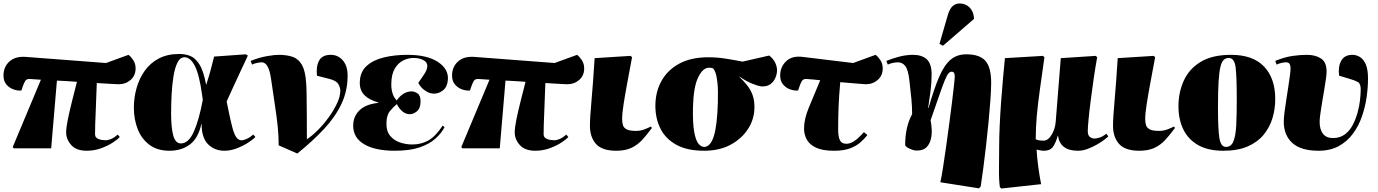

<svg xmlns="http://www.w3.org/2000/svg" viewBox="-21 -852 7919 1103"><path d="M477 14Q418 14 388.5 -18.5Q359 -51 359 -92Q359 -119 369 -167.5Q379 -216 393.5 -273.5Q408 -331 421 -382Q393 -384 364 -386Q335 -388 306 -389L273 0H58L52 -7L214 -394Q199 -395 184 -396Q169 -397 154 -398Q132 -400 124.5 -388Q117 -376 110 -356L102 -332Q79 -330 55 -339Q31 -348 15 -367.5Q-1 -387 -1 -418Q-1 -468 33.5 -499Q68 -530 129 -525L588 -490L717 -537Q731 -527 744.5 -506.5Q758 -486 758 -459Q758 -418 729.5 -393Q701 -368 660 -368Q653 -368 619 -370Q585 -372 535 -375Q532 -275 528.5 -202.5Q525 -130 525 -82Q525 -65 537 -57.5Q549 -50 564.5 -48Q580 -46 588 -46Q596 -46 614.5 -52.5Q633 -59 655 -79L667 -65Q657 -53 628.5 -34Q600 -15 560.5 -0.5Q521 14 477 14Z M953 14Q883 14 837.5 -20Q792 -54 770 -110.5Q748 -167 748 -233Q748 -291 763.5 -346Q779 -401 810.5 -445.5Q842 -490 891.5 -516Q941 -542 1009 -542Q1042 -542 1071 -531Q1100 -520 1124 -483Q1148 -446 1163 -366H1164Q1181 -419 1190 -453Q1199 -487 1209 -527L1391 -540L1403 -533Q1375 -473 1354.5 -429Q1334 -385 1317 -348Q1300 -311 1281 -269L1289 -230Q1303 -161 1313.5 -121Q1324 -81 1336.5 -63.5Q1349 -46 1367 -46Q1378 -46 1397 -54.5Q1416 -63 1434 -79L1446 -65Q1432 -50 1403 -31.5Q1374 -13 1338.5 0.5Q1303 14 1269 14Q1211 14 1174 -23.5Q1137 -61 1137 -141H1136Q1118 -58 1070 -22Q1022 14 953 14ZM1018 -28Q1062 -28 1092 -94.5Q1122 -161 1144 -278L1140 -307Q1124 -423 1098.5 -473Q1073 -523 1039 -523Q1014 -523 999 -493.5Q984 -464 976 -416Q968 -368 965 -311.5Q962 -255 962 -200Q962 -118 974.5 -73Q987 -28 1018 -28Z M1687 30 1580 -17Q1580 -70 1574.5 -124Q1569 -178 1559 -243.5Q1549 -309 1537 -393Q1531 -436 1522 -457.5Q1513 -479 1503 -486.5Q1493 -494 1482 -494Q1470 -494 1453 -490Q1436 -486 1427 -481L1419 -502Q1469 -522 1512.5 -529.5Q1556 -537 1579 -537Q1629 -537 1662.5 -524.5Q1696 -512 1715 -476.5Q1734 -441 1738 -372Q1740 -348 1740.5 -299.5Q1741 -251 1741.5 -187Q1742 -123 1742 -52Q1774 -73 1807.5 -107Q1841 -141 1869.5 -181Q1898 -221 1916 -260Q1934 -299 1934 -331Q1934 -349 1922.5 -369Q1911 -389 1870 -399L1800 -417Q1794 -470 1812 -503.5Q1830 -537 1879 -537Q1921 -537 1948.5 -505Q1976 -473 1976 -418Q1976 -330 1940.5 -255Q1905 -180 1840 -110.5Q1775 -41 1687 30Z M2247 14Q2133 14 2070 -24Q2007 -62 2008 -132Q2009 -185 2045.5 -219.5Q2082 -254 2153 -261L2154 -263Q2101 -277 2073 -305Q2045 -333 2046 -379Q2047 -438 2084.5 -472.5Q2122 -507 2184 -522Q2246 -537 2320 -537Q2433 -537 2495 -496Q2557 -455 2552 -394Q2549 -353 2524.5 -333.5Q2500 -314 2473 -314Q2451 -314 2431.5 -325Q2412 -336 2399 -351Q2386 -366 2382 -376Q2411 -417 2422 -435.5Q2433 -454 2434 -473Q2434 -495 2410.5 -507Q2387 -519 2355 -519Q2324 -519 2295 -504.5Q2266 -490 2247 -458Q2228 -426 2227 -372Q2226 -345 2233 -319.5Q2240 -294 2258 -275Q2278 -303 2299.5 -315Q2321 -327 2344 -327Q2361 -327 2378.5 -314.5Q2396 -302 2395 -266Q2394 -229 2374 -212.5Q2354 -196 2333 -196Q2310 -196 2291 -212Q2272 -228 2259 -254Q2239 -238 2219.5 -214.5Q2200 -191 2199 -146Q2198 -98 2221 -71Q2244 -44 2278.5 -33Q2313 -22 2347 -22Q2397 -22 2438 -44Q2479 -66 2522 -130L2533 -122Q2516 -88 2481.5 -56.5Q2447 -25 2390 -5.5Q2333 14 2247 14Z M3054 14Q2995 14 2965.5 -18.5Q2936 -51 2936 -92Q2936 -119 2946 -167.5Q2956 -216 2970.5 -273.5Q2985 -331 2998 -382Q2970 -384 2941 -386Q2912 -388 2883 -389L2850 0H2635L2629 -7L2791 -394Q2776 -395 2761 -396Q2746 -397 2731 -398Q2709 -400 2701.5 -388Q2694 -376 2687 -356L2679 -332Q2656 -330 2632 -339Q2608 -348 2592 -367.5Q2576 -387 2576 -418Q2576 -468 2610.5 -499Q2645 -530 2706 -525L3165 -490L3294 -537Q3308 -527 3321.5 -506.5Q3335 -486 3335 -459Q3335 -418 3306.5 -393Q3278 -368 3237 -368Q3230 -368 3196 -370Q3162 -372 3112 -375Q3109 -275 3105.5 -202.5Q3102 -130 3102 -82Q3102 -65 3114 -57.5Q3126 -50 3141.5 -48Q3157 -46 3165 -46Q3173 -46 3191.5 -52.5Q3210 -59 3232 -79L3244 -65Q3234 -53 3205.5 -34Q3177 -15 3137.5 -0.5Q3098 14 3054 14Z M3519 14Q3438 14 3403 -25Q3368 -64 3368 -130Q3368 -174 3377 -273.5Q3386 -373 3395 -518L3602 -531L3610 -523Q3596 -448 3583 -378.5Q3570 -309 3561.5 -254.5Q3553 -200 3553 -168Q3553 -149 3557.5 -133.5Q3562 -118 3579 -109Q3596 -100 3632 -100Q3657 -100 3679 -108Q3701 -116 3718 -125L3724 -117Q3695 -77 3667.5 -47.5Q3640 -18 3605 -2Q3570 14 3519 14Z M4024 14Q3927 14 3865 -20Q3803 -54 3773.5 -112.5Q3744 -171 3744 -244Q3744 -323 3778.5 -386Q3813 -449 3880.5 -486Q3948 -523 4048 -523Q4098 -523 4146 -515.5Q4194 -508 4245 -498L4398 -533Q4423 -513 4433 -490.5Q4443 -468 4443 -448Q4443 -428 4433.5 -405Q4424 -382 4403.5 -367.5Q4383 -353 4349 -356Q4334 -358 4300 -371.5Q4266 -385 4227 -412V-410Q4252 -386 4271.5 -361.5Q4291 -337 4302.5 -306Q4314 -275 4313 -231Q4312 -166 4275.5 -110Q4239 -54 4175 -20Q4111 14 4024 14ZM4024 -8Q4060 -8 4079.5 -69Q4099 -130 4103 -264Q4105 -337 4100.5 -377Q4096 -417 4089 -435Q4082 -453 4076 -459Q4068 -463 4052 -463Q4017 -463 3990 -408Q3963 -353 3960 -236Q3958 -144 3967 -94.5Q3976 -45 3991.5 -26.5Q4007 -8 4024 -8Z M4770 14Q4705 14 4667.5 -3.5Q4630 -21 4614 -50Q4598 -79 4598 -114Q4598 -167 4625 -232.5Q4652 -298 4691 -391Q4672 -393 4653.5 -395Q4635 -397 4616 -398Q4594 -400 4586.5 -388Q4579 -376 4572 -356L4564 -332Q4541 -330 4517 -339Q4493 -348 4477 -367.5Q4461 -387 4461 -418Q4461 -468 4495.5 -500.5Q4530 -533 4591 -525L4880 -490L5009 -537Q5023 -527 5036.5 -506.5Q5050 -486 5050 -459Q5050 -418 5021.5 -393Q4993 -368 4952 -368Q4943 -368 4900.5 -372Q4858 -376 4806 -380Q4799 -301 4796.5 -240Q4794 -179 4794 -108Q4794 -67 4804 -46.5Q4814 -26 4841 -26Q4864 -26 4888.5 -43Q4913 -60 4942 -93L4962 -76Q4944 -53 4920 -32.5Q4896 -12 4860.5 1Q4825 14 4770 14Z M5603 230 5381 195Q5388 164 5396.5 110.5Q5405 57 5414 -8Q5423 -73 5432 -139.5Q5441 -206 5448 -264Q5455 -322 5459.5 -361.5Q5464 -401 5464 -410Q5464 -424 5460.5 -432Q5457 -440 5446 -440Q5436 -440 5427.5 -430Q5419 -420 5407 -391.5Q5395 -363 5376 -307.5Q5357 -252 5325 -161Q5330 -137 5331.5 -107.5Q5333 -78 5326 -50.5Q5319 -23 5300.5 -5Q5282 13 5246 13Q5229 13 5206.5 3Q5184 -7 5179 -17Q5179 -73 5189.5 -117.5Q5200 -162 5219 -196Q5219 -237 5215 -281Q5211 -325 5203 -392Q5196 -452 5179.5 -473Q5163 -494 5137 -494Q5126 -494 5110 -491Q5094 -488 5079 -481L5071 -502Q5107 -517 5146.5 -527Q5186 -537 5224 -537Q5275 -537 5303 -511.5Q5331 -486 5331 -424Q5331 -376 5324 -323Q5317 -270 5311 -232L5313 -231Q5345 -343 5374.5 -411Q5404 -479 5440.5 -509.5Q5477 -540 5530 -540Q5607 -540 5640 -502.5Q5673 -465 5673 -377Q5673 -339 5669 -281.5Q5665 -224 5658.5 -156Q5652 -88 5644 -18.5Q5636 51 5628 113Q5620 175 5613 219ZM5396 -589 5376 -600 5425 -769Q5436 -804 5453 -818Q5470 -832 5492 -832Q5524 -832 5547 -811Q5570 -790 5574 -753V-743Z M5731 231 5723 223Q5717 179 5718 116Q5719 53 5719 -13Q5719 -64 5722 -129.5Q5725 -195 5730 -265Q5735 -335 5741 -401Q5747 -467 5752 -518L5971 -531L5979 -523Q5964 -416 5952.5 -334.5Q5941 -253 5935 -185Q5929 -117 5929 -52Q5941 -46 5955.5 -45Q5970 -44 5975 -44Q5992 -44 6007 -60Q6022 -76 6032 -101.5Q6042 -127 6044 -155L6073 -518L6274 -531L6282 -523Q6272 -469 6262.5 -403.5Q6253 -338 6245 -275.5Q6237 -213 6232.5 -165.5Q6228 -118 6228 -99Q6228 -74 6240.5 -65Q6253 -56 6266 -56Q6278 -56 6295.5 -61.5Q6313 -67 6335 -84L6346 -68Q6341 -63 6323.5 -49.5Q6306 -36 6280.5 -21.5Q6255 -7 6227 3.5Q6199 14 6172 14Q6119 14 6090.5 -8.5Q6062 -31 6057 -73H6056Q6044 -31 6028 -8.5Q6012 14 5976 14Q5966 14 5953.5 11.5Q5941 9 5936 8H5934Q5936 47 5943 101Q5950 155 5960 206Z M6524 14Q6443 14 6408 -25Q6373 -64 6373 -130Q6373 -174 6382 -273.5Q6391 -373 6400 -518L6607 -531L6615 -523Q6601 -448 6588 -378.5Q6575 -309 6566.5 -254.5Q6558 -200 6558 -168Q6558 -149 6562.5 -133.5Q6567 -118 6584 -109Q6601 -100 6637 -100Q6662 -100 6684 -108Q6706 -116 6723 -125L6729 -117Q6700 -77 6672.5 -47.5Q6645 -18 6610 -2Q6575 14 6524 14Z M7007 14Q6919 14 6862 -18.5Q6805 -51 6777 -108.5Q6749 -166 6749 -241Q6749 -321 6779.5 -388.5Q6810 -456 6876.5 -496.5Q6943 -537 7051 -537Q7177 -537 7241 -469.5Q7305 -402 7305 -283Q7305 -226 7289 -173Q7273 -120 7238 -77.5Q7203 -35 7146 -10.5Q7089 14 7007 14ZM7022 -8Q7052 -8 7065 -40.5Q7078 -73 7081 -134Q7084 -195 7084 -281Q7084 -409 7077.5 -464Q7071 -519 7038 -519Q7022 -519 7010 -509Q6998 -499 6990.5 -469.5Q6983 -440 6979.5 -383.5Q6976 -327 6976 -235Q6976 -111 6984 -59.5Q6992 -8 7022 -8Z M7553 14Q7453 14 7403.5 -30.5Q7354 -75 7354 -153Q7354 -173 7358 -205.5Q7362 -238 7368 -275.5Q7374 -313 7379.5 -350Q7385 -387 7389 -416Q7393 -445 7393 -459Q7393 -475 7387.5 -484.5Q7382 -494 7368 -494Q7342 -494 7313 -481L7305 -502Q7358 -524 7403 -530.5Q7448 -537 7486 -537Q7536 -537 7568 -516Q7600 -495 7600 -441Q7600 -426 7596 -397.5Q7592 -369 7586 -333.5Q7580 -298 7574 -262.5Q7568 -227 7564 -197.5Q7560 -168 7560 -152Q7560 -108 7579.5 -83Q7599 -58 7640 -59Q7678 -60 7705 -80Q7732 -100 7749.5 -133Q7767 -166 7777.5 -203.5Q7788 -241 7792 -277Q7796 -313 7796 -340Q7796 -372 7778.5 -381.5Q7761 -391 7726 -401L7672 -417Q7665 -467 7683.5 -502Q7702 -537 7749 -537Q7771 -537 7791.5 -524.5Q7812 -512 7825 -482.5Q7838 -453 7838 -401Q7838 -351 7830 -294.5Q7822 -238 7803 -183Q7784 -128 7751 -83.5Q7718 -39 7669.5 -12.5Q7621 14 7553 14Z"/></svg>

Font: Literata 72pt Black
Style: Italic
Weight: 900
Italic angle: -2°
Designer: Latin by Veronika Burian and Jose Scaglione. Greek by Irene Vlachou. Cyrillic by Vera Evstafieva
Foundry: TypeTogether
Version: Version 3.002